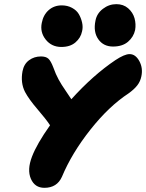

<svg xmlns="http://www.w3.org/2000/svg" viewBox="-20 -963 707 929"><path d="M526.9 -737.8Q480.5 -737.8 455.6 -773.2Q430.7 -808.6 441.9 -862.8Q448.2 -897.5 477.8 -920.2Q507.3 -942.9 543 -942.9Q577.1 -942.9 600.1 -922.9Q623 -902.8 630.9 -874.8Q638.7 -846.7 633.8 -817.9Q626.5 -784.2 599.4 -761Q572.3 -737.8 526.9 -737.8ZM276.9 -735.8Q229.5 -735.8 201.2 -771.5Q172.9 -807.1 182.1 -852.1Q189.5 -891.1 215.6 -914.1Q241.7 -937 278.8 -937Q306.6 -937 328.6 -925Q350.6 -913.1 361.3 -894.8Q372.1 -876.5 377.2 -854Q382.3 -831.5 377 -811Q370.6 -779.8 345 -757.8Q319.3 -735.8 276.9 -735.8ZM194.8 -54.2Q148.4 -54.2 129.4 -97.9Q110.4 -141.6 134.8 -205.1Q158.2 -266.6 222.2 -356.9Q202.1 -387.2 161.1 -434.8Q120.1 -482.4 101.1 -518.1Q78.6 -562 88.9 -618.2Q95.7 -653.3 120.6 -671.6Q145.5 -689.9 178.2 -689.9Q202.1 -689.9 214.1 -679Q226.1 -668 237.8 -637.2Q250 -603 263.7 -578.1Q277.3 -553.2 296.9 -525.1Q316.4 -497.1 325.2 -482.9Q431.2 -600.1 538.1 -671.9Q582.5 -701.2 606.9 -701.2Q635.7 -701.2 654.1 -667.5Q672.4 -633.8 664.1 -594.2Q659.2 -569.3 644.5 -550.3Q629.9 -531.2 602.1 -511.2Q506.8 -448.7 417.2 -335.4Q327.6 -222.2 279.8 -107.9Q255.9 -54.2 194.8 -54.2Z"/></svg>

Font: Shantell Sans Irregular Bouncy
Style: Italic
Weight: 800
Italic angle: -11.31°
Designer: Stephen Nixon, Anya Danilova, Shantell Martin
Foundry: Arrow Type
Version: Version 1.006;[9816181b4]